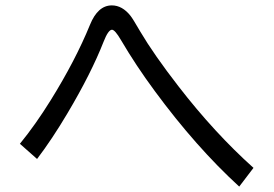

<svg xmlns="http://www.w3.org/2000/svg" viewBox="-20 -731 1020 716"><path d="M54.2 -194.8Q112.8 -266.6 168.5 -356.4Q261.2 -505.4 315.4 -638.2Q344.7 -710.9 397 -710.9Q436 -710.9 466.8 -671.9Q475.1 -661.6 503.4 -612.8Q553.2 -528.3 645.5 -409.2Q780.3 -234.9 925.3 -105L872.1 -35.2Q711.4 -182.1 557.1 -391.6Q486.8 -486.8 431.2 -581.5Q408.7 -620.1 397.5 -620.1Q383.8 -620.1 366.2 -575.2Q319.8 -457 231.9 -309.1Q174.3 -211.9 118.2 -138.2Z"/></svg>

Font: BIZ UDPGothic
Style: Regular
Weight: 400
Designer: TypeBank Co., Ltd.
Foundry: Morisawa Inc.
Version: Version 1.051